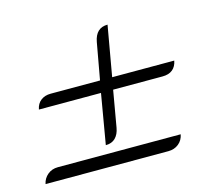

<svg xmlns="http://www.w3.org/2000/svg" viewBox="-77 -576 757 672"><g transform="rotate(-15 302.0 -240.5)"><path d="M280 -257H55Q59 -278 73.5 -289Q88 -300 109 -300H288L312 -433Q321 -482 364 -482L332 -300H557Q553 -279 539.5 -268Q526 -257 503 -257H324L301 -125Q297 -102 284 -89Q271 -76 249 -76ZM67 -45H512Q508 -24 492.5 -11.5Q477 1 455 1H10Q14 -19 29.5 -32Q45 -45 67 -45Z"/></g></svg>

Font: K2D Thin
Style: Italic
Weight: 100
Italic angle: -10°
Designer: Katatrad Aksorn Co.,Ltd.
Foundry: Cadson Demak Co.,Ltd.
Version: Version 1.000; ttfautohint (v1.6)